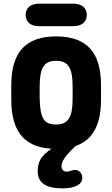

<svg xmlns="http://www.w3.org/2000/svg" viewBox="-20 -807 617 1055"><path d="M535 -339Q535 -407 520 -457.5Q505 -508 474.5 -541Q444 -574 397.5 -590.5Q351 -607 288 -607Q226 -607 179.5 -590.5Q133 -574 102.5 -541Q72 -508 57 -457.5Q42 -407 42 -339V-258Q42 -190 57 -139.5Q72 -89 102.5 -55.5Q133 -22 179.5 -5.5Q226 11 288 11Q351 11 397.5 -5.5Q444 -22 474.5 -55.5Q505 -89 520 -139.5Q535 -190 535 -258ZM198 -263V-334Q198 -372 203 -398.5Q208 -425 218.5 -441.5Q229 -458 246.5 -465.5Q264 -473 288 -473Q313 -473 330 -465.5Q347 -458 358 -441.5Q369 -425 374 -398.5Q379 -372 379 -334V-263Q379 -225 374 -198Q369 -171 358 -154.5Q347 -138 330 -130.5Q313 -123 288 -123Q263 -123 246 -130Q229 -137 219 -153Q209 -169 204 -196Q199 -223 198 -263ZM399 -9H294Q234 25 210.5 56.5Q187 88 187 133Q187 228 321 228Q374 228 403 213Q432 198 432 170Q432 152 421 139.5Q410 127 393 127Q390 127 387.5 127Q385 127 382 128Q361 134 356.5 135Q352 136 345 136Q333 136 325.5 128Q318 120 318 106Q318 92 325 77.5Q332 63 349.5 42.5Q367 22 399 -9ZM196 -787Q160 -787 140.5 -770.5Q121 -754 121 -725Q121 -696 140.5 -679.5Q160 -663 196 -663H381Q417 -663 437 -679.5Q457 -696 457 -725Q457 -754 437 -770.5Q417 -787 381 -787Z"/></svg>

Font: Beiruti Black
Style: Regular
Weight: 900
Designer: Arlette Boutros
Foundry: Boutros
Version: Version 1.41